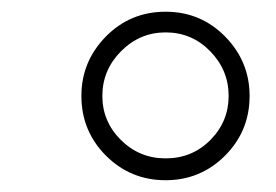

<svg xmlns="http://www.w3.org/2000/svg" viewBox="-20 -744 468 326"><path d="M118.2 -581.1Q118.2 -639.6 159.7 -681.9Q201.2 -724.1 261.2 -724.1Q320.8 -724.1 362.3 -681.9Q403.8 -639.6 403.8 -581.1Q403.8 -521.5 362.1 -479.7Q320.3 -438 261.2 -438Q201.7 -438 159.9 -479.7Q118.2 -521.5 118.2 -581.1ZM153.8 -581.1Q153.8 -537.6 185.3 -506.3Q216.8 -475.1 261.2 -475.1Q306.2 -475.1 337.2 -506.3Q368.2 -537.6 368.2 -581.1Q368.2 -625 336.9 -657Q305.7 -689 261.2 -689Q217.3 -689 185.5 -657Q153.8 -625 153.8 -581.1Z"/></svg>

Font: CAA NEO Sans Light
Style: Italic
Weight: 300
Italic angle: -12°
Version: Version 1.10